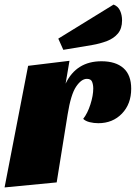

<svg xmlns="http://www.w3.org/2000/svg" viewBox="-31 -798 594 840"><path d="M-11 22 92 -510 273 -532 256 -432Q303 -530 413 -530Q475 -530 509 -500Q543 -470 543 -410Q543 -343 502.5 -301Q462 -259 399 -259Q380 -259 361.5 -263.5Q343 -268 333 -278Q352 -302 364.5 -341Q377 -380 377 -411Q377 -427 372 -440Q367 -453 349 -453Q325 -453 302 -419Q279 -385 265 -298L217 0ZM246 -580 224 -629 466 -778Q486 -770 494.5 -751Q503 -732 503 -709Q503 -673 485 -651.5Q467 -630 437 -618.5Q407 -607 372 -601Z"/></svg>

Font: Sansita Swashed Black
Style: Regular
Weight: 900
Designer: Pablo Cosgaya
Foundry: Omnibus-Type
Version: Version 1.003; ttfautohint (v1.8.3)